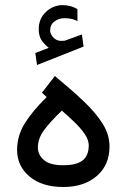

<svg xmlns="http://www.w3.org/2000/svg" viewBox="-20 -749 506 767"><path d="M174.8 -558.1Q158.2 -570.8 146.5 -587.4Q134.8 -604 134.8 -632.8Q134.8 -674.8 163.8 -701.7Q192.9 -728.5 230 -728.5Q262.2 -728.5 289.1 -712.9L289.6 -664.6Q274.4 -672.4 261.2 -674.3Q248 -676.3 236.8 -676.3Q215.8 -676.3 198 -663.6Q180.2 -650.9 180.2 -626.5Q180.7 -611.3 195.6 -596.9Q210.4 -582.5 237.8 -586.4Q238.8 -586.4 240 -586.9Q241.2 -587.4 242.7 -587.9L307.1 -611.3L314 -563L127.9 -489.3L121.1 -537.1ZM166.5 -361.3 147.5 -378.4 199.2 -445.3Q263.7 -392.1 312.7 -345.9Q361.8 -299.8 389.6 -255.6Q417.5 -211.4 417.5 -164.1Q417.5 -89.8 366.7 -45.9Q315.9 -2 232.9 -2Q147.9 -2 98.1 -43.7Q48.3 -85.4 48.3 -149.9Q48.3 -206.5 78.6 -255.6Q108.9 -304.7 166.5 -361.3ZM334.5 -168Q334.5 -190.4 318.1 -214.1Q301.8 -237.8 277.1 -261.5Q252.4 -285.2 227.1 -307.1Q182.1 -264.2 156.7 -230.2Q131.3 -196.3 131.3 -159.2Q131.3 -130.9 155.3 -109.9Q179.2 -88.9 232.4 -88.9Q286.1 -88.9 310.3 -108.4Q334.5 -127.9 334.5 -168Z"/></svg>

Font: Vazirmatn RD
Style: Regular
Weight: 400
Designer: Saber Rastikerdar
Foundry: Saber Rastikerdar
Version: Version 32.102